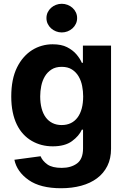

<svg xmlns="http://www.w3.org/2000/svg" viewBox="-20 -789 673 1025"><path d="M40.1 -273.8Q40.1 -366.5 70.7 -428.6Q85.9 -459.5 106.4 -482.8Q126.8 -506 151.3 -521.5Q175.8 -536.9 203.5 -544.7Q231.2 -552.6 261 -552.6Q307.5 -552.6 337.7 -537.3Q369 -521.3 388 -498.9Q407 -476.6 416.9 -453.8H422.6V-545.5H572.8V5.3Q572.8 57.5 553.1 96.9Q533.4 136.4 497.9 162.8Q462.4 189.3 413.4 202.6Q364.3 215.9 306.1 215.9Q195.7 215.9 133.2 172.2Q70.3 128.2 56.8 63.9L196.7 45.1Q206 69.2 233 88.8Q258.9 107.2 309.7 107.2Q359 107.2 391.3 83.5Q423.3 59.7 423.3 3.2V-96.6H416.9Q402 -63.2 364.3 -35.5Q326.7 -7.8 261.4 -7.8Q199.9 -7.8 149.9 -36.6Q124.6 -51.1 104.4 -73Q84.2 -94.8 69.8 -124.3Q55.4 -153.8 47.8 -191.1Q40.1 -228.3 40.1 -273.8ZM194.6 -274.5Q194.6 -239.3 202.1 -210.9Q209.5 -182.5 224.1 -162.6Q238.6 -142.8 260.1 -132.1Q281.6 -121.4 309.3 -121.4Q336.6 -121.4 358 -131.7Q379.3 -142 394 -161.8Q408.7 -181.5 416.4 -209.9Q424 -238.3 424 -274.5Q424 -302.2 418.5 -330.3Q413 -358.3 399.7 -381Q386.4 -403.8 364.3 -418Q342.3 -432.2 309.3 -432.2Q276.6 -432.2 254.6 -417.8Q232.6 -403.4 219.3 -380.9Q206 -358.3 200.3 -330.3Q194.6 -302.2 194.6 -274.5ZM228 -692.5Q228 -709.2 234.7 -723.2Q241.5 -737.2 252.8 -747.3Q264.2 -757.5 278.9 -763.1Q293.7 -768.8 309.7 -768.8Q325.6 -768.8 340.6 -763.1Q355.5 -757.5 366.8 -747.3Q378.2 -737.2 384.9 -723.2Q391.7 -709.2 391.7 -692.5Q391.7 -675.8 384.9 -661.8Q378.2 -647.7 366.7 -637.4Q355.1 -627.1 340.4 -621.4Q325.6 -615.8 309.7 -615.8Q293.7 -615.8 278.9 -621.6Q264.2 -627.5 252.8 -637.6Q241.5 -647.7 234.7 -661.9Q228 -676.1 228 -692.5Z"/></svg>

Font: Inter P
Style: Bold
Weight: 700
Designer: Rasmus Andersson
Foundry: rsms
Version: Version 3.018;git-588b23468